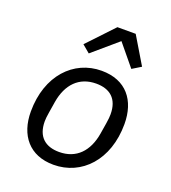

<svg xmlns="http://www.w3.org/2000/svg" viewBox="-141 -872 882 989"><g transform="rotate(20 300.0 -377.5)"><path d="M264.9 12.1C418.7 12.1 537.6 -112.6 537.6 -309.7C537.6 -439.3 468.8 -528.1 334.2 -528.1C181.1 -528.1 62.1 -403.4 62.1 -206.3C62.1 -76.7 132.5 12.1 264.9 12.1ZM146.7 -183.2C146.7 -195.3 148.1 -210.6 152 -233.7L161.9 -295.1C178.6 -394.5 236.2 -456.3 330.3 -456.3C405.5 -456.3 453.1 -417.6 453.1 -332.7C453.1 -320.7 452.1 -305.4 448.2 -282.3L438.2 -220.9C421.5 -121.4 364 -59.7 269.9 -59.7C194.6 -59.7 146.7 -98.4 146.7 -183.2ZM198.2 -624.3 240.1 -589.1 376.8 -706.3 473.4 -589.1 521.7 -618.6 432.9 -766.7H332.7Z"/></g></svg>

Font: Margiela Mono Italic Text It
Style: Regular
Weight: 400
Designer: Mike Abbink, Paul van der Laan, Pieter van Rosmalen
Foundry: Bold Monday
Version: Version 2.003 2021